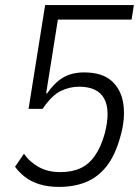

<svg xmlns="http://www.w3.org/2000/svg" viewBox="-20 -725 545 753"><path d="M211 8Q168 8 134.5 -2.5Q101 -13 78 -31Q55 -49 39 -71L74 -122Q96 -90 132 -70Q168 -50 216 -50Q262 -50 295 -65Q328 -80 352 -114Q376 -148 391 -202Q414 -292 388.5 -338.5Q363 -385 290 -385Q254 -385 219 -368.5Q184 -352 147 -298H92L157 -705H505L496 -648H207L161 -359H165Q193 -400 227 -420.5Q261 -441 310 -441Q381 -441 418.5 -407Q456 -373 464 -315.5Q472 -258 452 -189Q432 -116 398 -73Q364 -30 317.5 -11Q271 8 211 8Z"/></svg>

Font: Nunito Sans 7pt Condensed Light
Style: Italic
Weight: 300
Width: 3
Italic angle: -9°
Designer: Vernon Adams
Foundry: Vernon Adams
Version: Version 3.101;gftools[0.9.27]